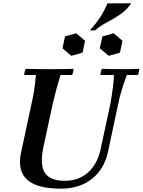

<svg xmlns="http://www.w3.org/2000/svg" viewBox="-20 -1114 854 1149"><path d="M345 15Q202 15 142.5 -38.5Q83 -92 106 -201L168 -490Q178 -533 184 -572.5Q190 -612 195 -665H125Q125 -673 127.5 -684Q130 -695 133 -702Q167 -701 204.5 -700.5Q242 -700 276 -700Q311 -700 348 -700.5Q385 -701 420 -702Q420 -695 417.5 -684Q415 -673 412 -665H342Q328 -620 317 -579Q306 -538 295 -490L240 -235Q217 -126 249 -79Q281 -32 366 -32Q452 -32 507.5 -82.5Q563 -133 582 -220L640 -490Q645 -518 649 -543Q653 -568 656.5 -597Q660 -626 662 -665H581Q581 -673 583.5 -684Q586 -695 589 -702Q626 -701 658 -700.5Q690 -700 709 -700Q726 -700 752.5 -700.5Q779 -701 814 -702Q814 -695 811.5 -684Q809 -673 806 -665H739Q725 -628 716 -599.5Q707 -571 700 -546Q693 -521 687 -490L626 -205Q604 -102 530 -43.5Q456 15 345 15ZM436 -915 489 -870 474 -799 407 -780 354 -825 369 -896ZM660 -915 713 -870 698 -799 631 -780 577 -825 593 -896ZM765 -1094Q737 -1053 698.5 -1027Q660 -1001 620.5 -980.5Q581 -960 550 -933Q534 -930 518 -933Q553 -971 578 -1008.5Q603 -1046 623 -1094Z"/></svg>

Font: Poltawski Nowy Medium
Style: Italic
Weight: 500
Italic angle: -12°
Version: Version 1.001;gftools[0.9.25]